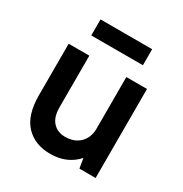

<svg xmlns="http://www.w3.org/2000/svg" viewBox="-162 -802 888 934"><g transform="rotate(30 282.5 -335.5)"><path d="M250 9Q162 9 111 -45.5Q60 -100 60 -210V-500H176V-210Q176 -155 202 -127Q228 -99 270 -99Q321 -99 351.5 -128Q382 -157 384 -205V-500H500V0H409L400 -55Q373 -24 335 -7.5Q297 9 250 9ZM135 -680H425V-590H135Z"/></g></svg>

Font: Retni Sans
Style: Bold
Weight: 700
Designer: Vitaly Kuzmin
Foundry: ParaType Ltd.
Version: Version 1.00;March 2, 2019;FontCreator 11.5.0.2425 64-bit; t